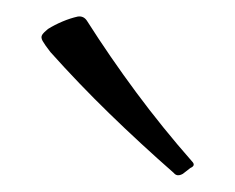

<svg xmlns="http://www.w3.org/2000/svg" viewBox="-20 -764 284 232"><path d="M201 -554Q194 -550 190 -555Q149 -591 112 -627Q75 -663 41 -701Q34 -710 31.5 -714.5Q29 -719 31 -722Q33 -725 38 -729Q46 -734 55.5 -738Q65 -742 74 -744Q81 -745 85 -739Q113 -695 144.5 -652.5Q176 -610 212 -569Q217 -564 210 -561Z"/></svg>

Font: Hahmlet ExtraLight
Style: Regular
Weight: 250
Designer: Minjoo Ham & Mark Frömberg
Foundry: hypertype
Version: Version 1.002